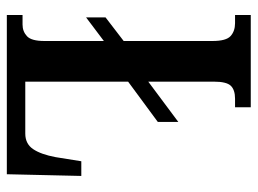

<svg xmlns="http://www.w3.org/2000/svg" viewBox="-116 -638 754 562"><g transform="rotate(90 261.0 -357.0)"><path d="M24 0V-46H52Q72 -46 86 -59Q100 -72 100 -110V-284L31 -232V-289L100 -342V-602Q100 -642 85.5 -655Q71 -668 48 -668H24V-714H294V-668H269Q243 -668 231 -655.5Q219 -643 219 -606V-414L337 -502V-442L219 -355V-54H371Q401 -54 416.5 -77Q432 -100 440 -143L452 -218H495L490 0Z"/></g></svg>

Font: Noto Serif Tamil ExtraCondensed SemiBold
Style: Italic
Weight: 600
Width: 2
Italic angle: -12°
Designer: Indian Type Foundry, Tom Grace, and the Monotype Design Team
Foundry: Monotype Imaging Inc.
Version: Version 2.003; ttfautohint (v1.8.4.7-5d5b)